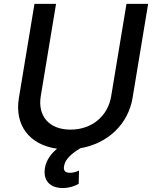

<svg xmlns="http://www.w3.org/2000/svg" viewBox="-20 -747 778 976"><path d="M622.9 -727.3 545.1 -257.8C529.1 -159.1 449.2 -88.1 338.4 -88.1C227.6 -88.1 171.2 -159.1 187.1 -257.8L264.9 -727.3H155.2L76 -248.9C53.3 -111.9 128.2 -10.7 270.2 8.9C230.8 41.2 210.6 78.8 207.4 115.1C201 175.8 239 208.8 298.7 208.8C333.5 208.8 362.6 197.4 380 187.5L381.7 120C371.1 124.6 355.5 131.4 335.9 131.4C309.3 131.4 301.5 118.6 305.8 96.6C311.4 60.4 346.9 32 388.8 6.4C529.1 -17.8 631.7 -116.5 653.8 -248.9L733 -727.3Z"/></svg>

Font: TID UI Medium
Style: Italic
Weight: 500
Italic angle: -9.39999°
Designer: The TID Project Authors
Foundry: Bakken & Bæck
Version: Version 1.001;hotconv 1.0.109;makeotfexe 2.5.65596